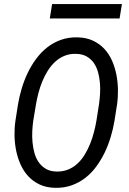

<svg xmlns="http://www.w3.org/2000/svg" viewBox="-20 -902 627 932"><path d="M535.6 -314.9Q529.3 -277.3 517.8 -238.5Q506.3 -199.7 489 -163.3Q471.7 -127 448.2 -94.7Q424.8 -62.5 394.8 -39.1Q364.7 -15.6 327.9 -2.4Q291 10.7 247.1 9.8Q205.1 8.8 173.1 -6.1Q141.1 -21 118.2 -45.4Q95.2 -69.8 80.6 -102.1Q65.9 -134.3 58.6 -169.9Q51.3 -205.6 50.5 -242.7Q49.8 -279.8 54.7 -314.5L67.4 -395.5Q73.7 -433.1 85.2 -471.9Q96.7 -510.7 114 -547.1Q131.3 -583.5 155 -615.7Q178.7 -647.9 208.7 -671.6Q238.8 -695.3 275.6 -708.5Q312.5 -721.7 356.4 -720.7Q398.9 -719.7 430.9 -704.8Q462.9 -689.9 485.8 -665.5Q508.8 -641.1 523.2 -608.9Q537.6 -576.7 544.7 -540.8Q551.8 -504.9 552.5 -467.5Q553.2 -430.2 548.3 -395.5ZM460.9 -397.5Q463.9 -419.9 465.6 -446.3Q467.3 -472.7 465.1 -499.3Q462.9 -525.9 456.1 -551Q449.2 -576.2 435.8 -595.7Q422.4 -615.2 401.6 -627.4Q380.9 -639.6 350.6 -640.6Q318.8 -641.6 293.2 -631.1Q267.6 -620.6 247.3 -601.8Q227.1 -583 211.7 -558.3Q196.3 -533.7 185.1 -506.1Q173.8 -478.5 166.5 -450.2Q159.2 -421.9 154.8 -396.5L141.1 -314Q138.2 -292 136.7 -265.6Q135.3 -239.3 137.7 -212.4Q140.1 -185.5 147 -160.2Q153.8 -134.8 167.5 -115Q181.2 -95.2 201.9 -82.8Q222.7 -70.3 252.9 -69.3Q284.7 -68.4 310.5 -78.9Q336.4 -89.4 356.4 -108.2Q376.5 -127 391.6 -151.9Q406.7 -176.8 417.7 -204.3Q428.7 -231.9 436 -260.3Q443.4 -288.6 447.8 -314.5ZM560.5 -812.5H221.7L232.9 -882.3H571.8Z"/></svg>

Font: Roboto Mono
Style: Italic
Weight: 400
Designer: Google
Version: Version 2.000985; 2015; ttfautohint (v1.3)